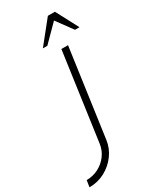

<svg xmlns="http://www.w3.org/2000/svg" viewBox="-362 -763 876 1076"><g transform="rotate(-30 76.0 -224.5)"><path d="M-124.5 250 -118 207Q-76.5 207 -41 188.8Q-5.5 170.5 18 138.8Q41.5 107 47 67.5L126.5 -500H169.5L90 67.5Q83 118 52.5 159.5Q22 201 -24 225.5Q-70 250 -124.5 250ZM199.5 -699 275.5 -555H246.5L170.5 -659L67.5 -555H38.5L154 -699Z"/></g></svg>

Font: Urbanist ExtraLight
Style: Italic
Weight: 250
Version: Version 1.303